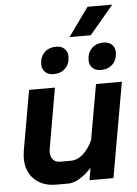

<svg xmlns="http://www.w3.org/2000/svg" viewBox="-60 -952 719 1006"><g transform="rotate(-5 299.0 -449.0)"><path d="M37 -144Q37 -158 41 -186L96 -499H232L177 -184Q175 -170 175 -165Q175 -140 188 -125Q201 -110 224 -110H282Q316 -110 346.5 -137Q377 -164 397 -210L448 -499H584L496 0H370L381 -64Q351 -31 318.5 -11.5Q286 8 259 8H195Q122 8 79.5 -33.5Q37 -75 37 -144ZM439 -906H569L443 -756H331ZM171 -626Q171 -665 194.5 -688.5Q218 -712 257 -712Q284 -712 300.5 -696.5Q317 -681 317 -656Q317 -617 293.5 -593.5Q270 -570 232 -570Q204 -570 187.5 -585.5Q171 -601 171 -626ZM420 -626Q420 -665 443.5 -688.5Q467 -712 505 -712Q533 -712 549.5 -696.5Q566 -681 566 -656Q566 -617 542.5 -593.5Q519 -570 480 -570Q453 -570 436.5 -585.5Q420 -601 420 -626Z"/></g></svg>

Font: Bai Jamjuree
Style: Bold Italic
Weight: 700
Italic angle: -10°
Designer: Katatrad Aksorn Co.,Ltd.
Foundry: Cadson Demak Co.,Ltd.
Version: Version 1.000; ttfautohint (v1.6)